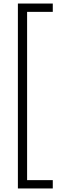

<svg xmlns="http://www.w3.org/2000/svg" viewBox="-20 -886 357 1084"><path d="M81 178V-866H278V-819H133V131H278V178Z"/></svg>

Font: Noto Sans Malayalam UI ExtraCondensed Light
Style: Regular
Weight: 300
Width: 2
Designer: Jelle Bosma - Monotype Design Team
Foundry: Monotype Imaging Inc.
Version: Version 2.104; ttfautohint (v1.8.4.7-5d5b)